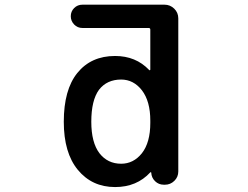

<svg xmlns="http://www.w3.org/2000/svg" viewBox="-20 -794 1040 804"><path d="M461.9 -10.7Q365.2 -10.7 305.7 -83Q247.1 -154.3 247.1 -284.2Q247.1 -418 303.7 -488.3Q361.3 -559.6 461.9 -559.6Q548.8 -559.6 604.5 -501Q606.4 -499 607.9 -500Q609.4 -501 609.4 -502.9V-669.9Q609.4 -676.8 602.5 -676.8H325.2Q304.7 -676.8 290.5 -691.4Q276.4 -706.1 276.4 -726.1Q276.4 -746.1 290.5 -760.3Q304.7 -774.4 325.2 -774.4H668.9Q692.4 -774.4 709.5 -757.8Q726.6 -741.2 726.6 -716.8V-76.2Q726.6 -52.7 710 -36.6Q693.4 -20.5 670.9 -20.5H666Q644.5 -20.5 629.4 -35.2Q614.3 -49.8 613.3 -71.3Q613.3 -72.3 611.3 -72.8Q609.4 -73.2 609.4 -72.3Q552.7 -10.7 461.9 -10.7ZM487.3 -460.9Q427.7 -460.9 394.5 -418Q362.3 -374 362.3 -284.2Q362.3 -197.3 396.5 -152.3Q430.7 -108.4 487.3 -108.4Q539.1 -108.4 574.2 -152.3Q609.4 -197.3 609.4 -279.3V-289.1Q609.4 -370.1 574.2 -416Q539.1 -460.9 487.3 -460.9Z"/></svg>

Font: Rounded Mgen+ 1mn medium
Style: Regular
Weight: 500
Designer: [Source Han Sans]
Ryoko NISHIZUKA  (kana & ideographs); Paul D. Hunt (Latin, Greek & Cyrillic); Wenlong ZHANG  (bopomofo
Version: Version 1.059.20150602